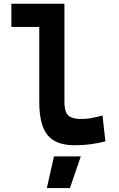

<svg xmlns="http://www.w3.org/2000/svg" viewBox="-20 -752 626 1007"><path d="M370.1 9.8Q272.5 9.8 229.2 -43.9Q186 -97.7 186 -215.8V-732.4H317.9V-220.7Q317.9 -188.5 324.7 -168Q331.5 -147.5 351.1 -137.7Q370.6 -127.9 409.2 -127.9Q452.1 -127.9 517.6 -146.5L532.7 -10.7Q491.2 0 452.6 4.9Q414.1 9.8 370.1 9.8ZM39.6 -610.8V-732.4H194.8V-610.8ZM225.6 234.4 263.2 68.4H403.8L346.7 234.4Z"/></svg>

Font: Cascadia Code PL
Style: Regular
Weight: 400
Monospace: yes
Designer: Aaron Bell
Foundry: Saja Typeworks
Version: Version 2102.003